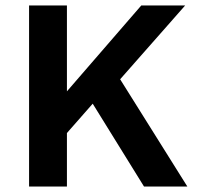

<svg xmlns="http://www.w3.org/2000/svg" viewBox="-20 -680 719 700"><path d="M318 -302 224 -195V0H86V-660H224V-347L495 -660H655L418 -391L663 0H505Z"/></svg>

Font: Work Sans SemiBold
Style: Regular
Weight: 600
Designer: Wei Huang
Foundry: Wei Huang
Version: Version 1.500